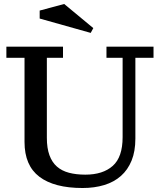

<svg xmlns="http://www.w3.org/2000/svg" viewBox="-20 -934 802 963"><path d="M659 -239Q659 -175 640 -128.5Q621 -82 586.5 -51.5Q552 -21 503 -6Q454 9 394 9Q252 9 177.5 -47.5Q103 -104 103 -222V-644H12V-700H296V-644H215V-243Q215 -191 228 -155.5Q241 -120 265.5 -98.5Q290 -77 326 -67.5Q362 -58 408 -58Q496 -58 545.5 -102Q595 -146 595 -246V-644H514V-700H750V-644H659V-239ZM448 -793 435 -769 179 -841V-881L302 -914Z"/></svg>

Font: PT Serif Caption
Style: Regular
Weight: 400
Designer: A.Korolkova, O.Umpeleva, V.Yefimov
Foundry: ParaType Ltd
Version: Version 1.000W OFL